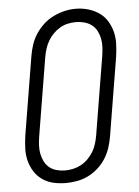

<svg xmlns="http://www.w3.org/2000/svg" viewBox="-54 -788 607 838"><g transform="rotate(-5 250.0 -369.0)"><path d="M201 8Q173 8 146.5 2Q120 -4 98.5 -19Q77 -34 63 -56Q49 -78 42.5 -103.5Q36 -129 37 -157Q38 -185 42 -213L99 -558Q103 -582 111 -606.5Q119 -631 133.5 -653Q148 -675 167.5 -693Q187 -711 210.5 -722.5Q234 -734 258.5 -740Q283 -746 309 -746Q337 -746 363 -738.5Q389 -731 410.5 -716.5Q432 -702 446 -679.5Q460 -657 466.5 -631.5Q473 -606 472 -578Q471 -550 467 -522L410 -177Q406 -153 398 -128.5Q390 -104 376 -82Q362 -60 342 -42Q322 -24 298.5 -12.5Q275 -1 250 3.5Q225 8 201 8ZM202 -47Q220 -47 238 -51Q256 -55 272.5 -64Q289 -73 303 -87Q317 -101 326.5 -117Q336 -133 341.5 -151Q347 -169 350 -186L407 -531Q410 -550 411 -569.5Q412 -589 408.5 -606.5Q405 -624 396.5 -640.5Q388 -657 374 -667.5Q360 -678 342 -683Q324 -688 305 -688Q287 -688 269 -684Q251 -680 235 -670.5Q219 -661 205.5 -647.5Q192 -634 182.5 -617.5Q173 -601 167.5 -583.5Q162 -566 159 -549L102 -204Q99 -185 98 -166Q97 -147 100.5 -129Q104 -111 112 -95Q120 -79 133.5 -68Q147 -57 165 -52Q183 -47 202 -47Z"/></g></svg>

Font: Iosevka Slab Light Oblique
Style: Regular
Weight: 300
Italic angle: -9°
Monospace: yes
Designer: Belleve Invis
Foundry: Belleve Invis
Version: Version 11.1.1; ttfautohint (v1.8.3)